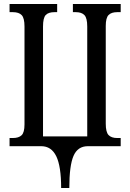

<svg xmlns="http://www.w3.org/2000/svg" viewBox="-20 -734 654 964"><path d="M187 0H28V-41H44Q74 -41 88.5 -55Q103 -69 103 -109V-601Q103 -643 89 -658Q75 -673 44 -673H28V-714H267V-673H254Q223 -673 209.5 -658.5Q196 -644 196 -601V-49H418V-601Q418 -643 404 -658Q390 -673 360 -673H346V-714H586V-673H569Q539 -673 525 -658.5Q511 -644 511 -604V-113Q511 -71 525 -56Q539 -41 569 -41H586V0H421Q370 0 349 49Q328 98 328 210H287Q287 101 262.5 50.5Q238 0 187 0Z"/></svg>

Font: Noto Serif Cond
Style: Regular
Weight: 400
Width: 3
Designer: Monotype Design Team
Foundry: Monotype Imaging Inc.
Version: Version 1.001